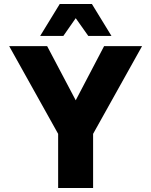

<svg xmlns="http://www.w3.org/2000/svg" viewBox="-20 -941 756 961"><path d="M271 0V-271L26 -710H216L359 -439L501 -710H691L446 -271V0ZM181 -761 279 -921H440L538 -761H422L359 -850L297 -761Z"/></svg>

Font: Geist ExtBd
Style: Regular
Weight: 400
Designer: Basement.studio, Andrés Briganti, Mateo Zaragoza
Foundry: Basement.studio, Vercel, Andrés Briganti, Guido Ferreyra, Mateo Zaragoza
Version: Version 1.401